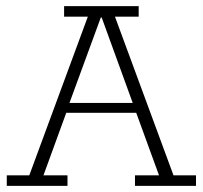

<svg xmlns="http://www.w3.org/2000/svg" viewBox="-20 -603 658 623"><path d="M2 0V-34H75L265 -549H188V-583H430V-549H353L543 -34H616V0H418V-34H496L418 -248L437 -237H188L199 -248L121 -34H199V0ZM201 -257 194 -269H420L415 -257L310 -546H307Z"/></svg>

Font: Rokkitt ExtraLight
Style: Regular
Weight: 250
Version: Version 3.103